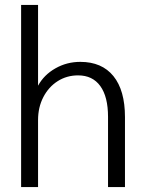

<svg xmlns="http://www.w3.org/2000/svg" viewBox="-20 -762 595 782"><path d="M66 -742H135V-413Q159 -457 205.5 -483.5Q252 -510 307 -510Q395 -510 442 -452Q489 -394 489 -285V0H420V-286Q420 -368 388.5 -411.5Q357 -455 298 -455Q252 -455 215 -431.5Q178 -408 156.5 -366.5Q135 -325 135 -273V0H66Z"/></svg>

Font: Sarabun Light
Style: Regular
Weight: 300
Designer: Suppakit Chalermlarp | Katatrad Co.,Ltd.
Foundry: Cadson Demak Co.,Ltd.
Version: Version 1.000; ttfautohint (v1.6)